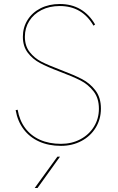

<svg xmlns="http://www.w3.org/2000/svg" viewBox="-20 -722 586 957"><path d="M58 -173 68 -175Q77 -122 105.5 -83.8Q134 -45.5 179.5 -25.2Q225 -5 284 -5Q337.5 -5 380.5 -27.8Q423.5 -50.5 448.2 -90.5Q473 -130.5 473 -180Q473 -233 446 -267.2Q419 -301.5 381 -321Q343 -340.5 275 -366Q215.5 -388.5 179 -408Q142.5 -427.5 118.2 -459.5Q94 -491.5 94 -539Q94 -585 117.2 -622.2Q140.5 -659.5 182.2 -680.8Q224 -702 278 -702Q336.5 -702 380.8 -676Q425 -650 454 -600L446 -594Q389.5 -692 278 -692Q226.5 -692 187 -672Q147.5 -652 125.8 -617.2Q104 -582.5 104 -539Q104 -493 128 -462.5Q152 -432 187 -414.2Q222 -396.5 284 -373Q350 -348 389.2 -327.5Q428.5 -307 455.8 -271.2Q483 -235.5 483 -181Q483 -128 457 -85.5Q431 -43 385.5 -19Q340 5 284 5Q222.5 5 175 -16.5Q127.5 -38 97.5 -78Q67.5 -118 58 -173ZM266 59H279L167 215H153Z"/></svg>

Font: HK Grotesk Thin
Style: Regular
Weight: 100
Designer: Alfredo Marco Pradil
Foundry: Hanken Design Co.
Version: Version 3.001